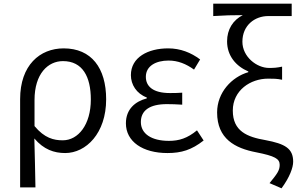

<svg xmlns="http://www.w3.org/2000/svg" viewBox="-20 -816 1615 1040"><path d="M89 199H172C170 101 169 33 166 -66C217 -6 273 13 333 13C446 13 555 -94 555 -278C555 -448 475 -554 325 -554C196 -554 89 -463 89 -279ZM320 -56C271 -56 221 -68 167 -133V-274C167 -417 240 -485 321 -485C427 -485 472 -401 472 -277C472 -141 404 -56 320 -56Z M887 13C963 13 1018 -4 1083 -55L1047 -110C995 -67 950 -53 895 -53C801 -53 743 -91 743 -155C743 -218 791 -252 884 -252C911 -252 935 -251 967 -249V-314C940 -312 922 -312 900 -312C809 -312 770 -348 770 -400C770 -459 825 -488 893 -488C944 -488 988 -470 1031 -439L1064 -494C1015 -531 957 -554 891 -554C782 -554 689 -506 689 -409C689 -358 719 -309 775 -288V-283C714 -267 662 -226 662 -148C662 -49 753 13 887 13Z M1505 204C1549 144 1568 92 1568 60C1568 -12 1524 -37 1418 -57C1319 -74 1241 -105 1241 -217C1241 -327 1337 -390 1432 -390C1460 -390 1480 -390 1508 -384V-455C1479 -449 1465 -448 1437 -448C1371 -448 1293 -508 1293 -590C1293 -679 1360 -729 1433 -729H1560V-796H1135V-729C1202 -733 1233 -734 1295 -734C1242 -707 1210 -657 1210 -592C1210 -513 1259 -457 1325 -429V-425C1235 -399 1156 -315 1156 -207C1156 -64 1253 -13 1368 9C1469 29 1495 44 1495 77C1495 108 1480 127 1440 176Z"/></svg>

Font: ChiuKong Gothic CL Normal
Style: Regular
Weight: 350
Designer: Ryoko NISHIZUKA 西塚涼子 (kana, bopomofo & ideographs); Paul D. Hunt (Latin, Greek & Cyrillic); Sandoll Communications 산돌커뮤니
Foundry: Adobe
Version: Version 1.300